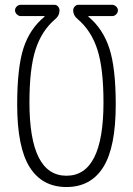

<svg xmlns="http://www.w3.org/2000/svg" viewBox="-20 -750 540 780"><path d="M64.5 -684.6Q55.7 -684.6 48.3 -691.9Q41 -699.2 41 -708Q41 -716.8 47.9 -723.6Q54.7 -730.5 64.5 -730.5H201.2Q210 -730.5 215.8 -723.6Q221.7 -716.8 221.7 -708Q221.7 -686.5 205.1 -672.9Q149.4 -626 124.5 -548.8Q99.6 -471.7 99.6 -334Q99.6 -36.1 250 -36.1Q400.4 -36.1 400.4 -334Q400.4 -471.7 375.5 -548.8Q350.6 -626 294.9 -672.9Q277.3 -687.5 277.3 -708Q277.3 -716.8 283.7 -723.6Q290 -730.5 298.8 -730.5H435.5Q444.3 -730.5 451.7 -723.6Q459 -716.8 459 -708Q459 -699.2 452.1 -691.9Q445.3 -684.6 435.5 -684.6H339.8Q338.9 -684.6 338.9 -683.6Q338.9 -681.6 339.8 -681.6Q398.4 -632.8 424.3 -553.2Q450.2 -473.6 450.2 -325.2Q450.2 -151.4 399.4 -70.8Q348.6 9.8 250 9.8Q151.4 9.8 100.6 -70.8Q49.8 -151.4 49.8 -325.2Q49.8 -474.6 75.2 -553.7Q100.6 -632.8 160.2 -681.6Q161.1 -681.6 161.1 -683.6Q161.1 -684.6 160.2 -684.6Z"/></svg>

Font: Rounded-X Mgen+ 2m light
Style: Regular
Weight: 200
Designer: [Source Han Sans]
Ryoko NISHIZUKA  (kana & ideographs); Paul D. Hunt (Latin, Greek & Cyrillic); Wenlong ZHANG  (bopomofo
Version: Version 1.059.20150602